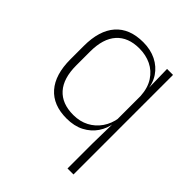

<svg xmlns="http://www.w3.org/2000/svg" viewBox="-188 -611 898 898"><g transform="rotate(45 261.0 -162.0)"><path d="M237.5 10Q149 10 102 -43.8Q55 -97.5 55 -199V-287.5Q55 -389 102.2 -442.8Q149.5 -496.5 239.5 -496.5Q288 -496.5 325.8 -477.8Q363.5 -459 386 -425.2Q408.5 -391.5 411 -345.5H424L408.5 -309.5Q405.5 -360.5 383.2 -394.8Q361 -429 325.8 -446Q290.5 -463 247 -463Q173.5 -463 134 -419Q94.5 -375 94.5 -289.5V-197.5Q94.5 -112.5 134 -68.2Q173.5 -24 248.5 -24Q292 -24 325.8 -41.8Q359.5 -59.5 381.5 -91.2Q403.5 -123 410 -164.5L422.5 -132.5H411Q405.5 -93 383.8 -60.8Q362 -28.5 325.2 -9.2Q288.5 10 237.5 10ZM406.5 172V4.5L409 -130.5L408.5 -139V-346L409 -361L406.5 -486.5H446V172Z"/></g></svg>

Font: Anek Bangla Medium ExtraLight
Style: Regular
Weight: 250
Version: Version 1.003